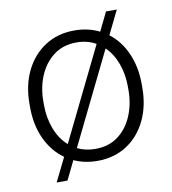

<svg xmlns="http://www.w3.org/2000/svg" viewBox="-76 -660 710 794"><g transform="rotate(-10 278.5 -262.5)"><path d="M43.9 -256.3V-272Q43.9 -349.1 73.2 -409.2Q102.5 -469.2 155.5 -503.7Q208.5 -538.1 279.3 -538.1Q336.4 -538.1 383.8 -514.6L421.9 -592.8H467.3L418.5 -493.2Q464.4 -458.5 489.7 -400.9Q515.1 -343.3 515.1 -272V-256.3Q515.1 -179.7 486.1 -119.4Q457 -59.1 404.3 -24.7Q351.6 9.8 280.3 9.8Q227.1 9.8 182.1 -10.7L143.6 68.4H98.1L147 -30.8Q98.1 -65.4 71 -124Q43.9 -182.6 43.9 -256.3ZM102.1 -272V-256.3Q102.1 -203.1 119.6 -156.5Q137.2 -109.9 170.9 -80.1L360.4 -467.3Q324.2 -487.8 279.3 -487.8Q222.2 -487.8 182.6 -457.5Q143.1 -427.2 122.6 -378.2Q102.1 -329.1 102.1 -272ZM457 -272Q457 -322.3 440.9 -367.2Q424.8 -412.1 393.6 -442.4L205.1 -57.1Q239.3 -40.5 280.3 -40.5Q337.4 -40.5 376.7 -70.3Q416 -100.1 436.5 -149.4Q457 -198.7 457 -256.3Z"/></g></svg>

Font: Vazirmatn RD ExtraLight
Style: Regular
Weight: 200
Designer: Saber Rastikerdar
Foundry: Saber Rastikerdar
Version: Version 32.102